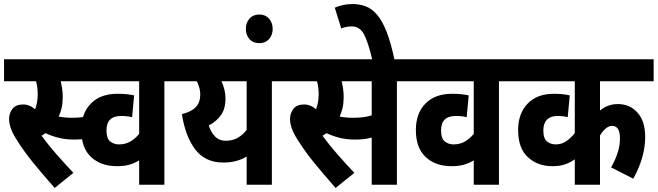

<svg xmlns="http://www.w3.org/2000/svg" viewBox="-20 -916 3261 952"><path d="M335 -332Q359 -332 379.5 -334Q400 -336 420 -341L430 -233Q410 -227 388.5 -225.5Q367 -224 347 -224Q303 -224 267.5 -233.5Q232 -243 206 -256Q197 -249 186 -243Q218 -199 260.5 -150.5Q303 -102 344 -59L251 16Q188 -56 143.5 -110.5Q99 -165 64 -221Q43 -253 34 -279Q25 -305 25 -326Q25 -354 41.5 -376Q58 -398 95 -398Q127 -398 154 -374Q167 -408 167 -449Q167 -483 159 -513H0V-622H412V-513H281Q285 -497 288 -477.5Q291 -458 291 -434Q291 -404 285.5 -380.5Q280 -357 271 -338Q302 -332 335 -332Z M872 -513H795V0H670V-121Q646 -106 620 -99Q594 -92 560 -92Q480 -92 431.5 -137.5Q383 -183 383 -271Q383 -354 430.5 -402.5Q478 -451 562 -451Q610 -451 645 -443L635 -335Q611 -341 581 -341Q508 -341 508 -270Q508 -229 526.5 -214.5Q545 -200 570 -200Q602 -200 626.5 -214.5Q651 -229 670 -252V-513H353V-622H872Z M1405 -622V-513H1328V0H1203V-140Q1155 -110 1087 -110Q998 -110 948.5 -174.5Q899 -239 882 -350Q929 -362 951 -385Q973 -408 973 -448Q973 -465 968 -482Q963 -499 956 -513H859V-622ZM1015 -294Q1027 -258 1047.5 -238Q1068 -218 1099 -218Q1132 -218 1157.5 -232Q1183 -246 1203 -272V-513H1078Q1087 -494 1092.5 -472.5Q1098 -451 1098 -427Q1098 -377 1075.5 -345Q1053 -313 1015 -294Z M1199 -773Q1199 -803 1217 -823.5Q1235 -844 1266 -844Q1296 -844 1314 -823.5Q1332 -803 1332 -773Q1332 -742 1314 -722Q1296 -702 1266 -702Q1235 -702 1217 -722Q1199 -742 1199 -773Z M1948 -513V0H1823V-234Q1802 -228 1781.5 -226Q1761 -224 1740 -224Q1696 -224 1660.5 -233.5Q1625 -243 1599 -256Q1590 -249 1579 -243Q1611 -199 1653.5 -150.5Q1696 -102 1737 -59L1644 16Q1581 -56 1536.5 -110.5Q1492 -165 1457 -221Q1436 -253 1427 -279Q1418 -305 1418 -326Q1418 -354 1434.5 -376Q1451 -398 1488 -398Q1520 -398 1547 -374Q1560 -408 1560 -449Q1560 -483 1552 -513H1393V-622H2025V-513ZM1728 -332Q1756 -332 1778 -334.5Q1800 -337 1823 -344V-513H1674Q1678 -497 1681 -477.5Q1684 -458 1684 -434Q1684 -404 1678.5 -380.5Q1673 -357 1664 -338Q1695 -332 1728 -332Z M1827 -615Q1806 -706 1785 -745.5Q1764 -785 1725 -785Q1697 -785 1672 -775L1640 -878Q1682 -896 1728 -896Q1763 -896 1793.5 -884.5Q1824 -873 1850 -842.5Q1876 -812 1897.5 -757Q1919 -702 1937 -615Z M2531 -513H2454V0H2329V-121Q2305 -106 2279 -99Q2253 -92 2219 -92Q2139 -92 2090.5 -137.5Q2042 -183 2042 -271Q2042 -354 2089.5 -402.5Q2137 -451 2221 -451Q2269 -451 2304 -443L2294 -335Q2270 -341 2240 -341Q2167 -341 2167 -270Q2167 -229 2185.5 -214.5Q2204 -200 2229 -200Q2261 -200 2285.5 -214.5Q2310 -229 2329 -252V-513H2012V-622H2531Z M3221 -513H2955V-368Q2993 -400 3044 -400Q3103 -400 3141 -357.5Q3179 -315 3179 -236Q3179 -188 3164.5 -136Q3150 -84 3120 -30L3010 -86Q3029 -119 3041.5 -155.5Q3054 -192 3054 -230Q3054 -292 3015 -292Q2999 -292 2983 -278.5Q2967 -265 2955 -244V0H2830V-126Q2806 -109 2780 -100.5Q2754 -92 2719 -92Q2646 -92 2597.5 -136.5Q2549 -181 2549 -271Q2549 -353 2596 -402Q2643 -451 2726 -451Q2772 -451 2805 -443L2795 -335Q2773 -341 2744 -341Q2710 -341 2692 -322.5Q2674 -304 2674 -270Q2674 -229 2692.5 -214.5Q2711 -200 2735 -200Q2765 -200 2788 -216Q2811 -232 2830 -256V-513H2518V-622H3221Z"/></svg>

Font: Noto Sans Condensed
Style: Bold
Weight: 700
Width: 3
Designer: Monotype Design Team
Foundry: Monotype Imaging Inc.
Version: Version 2.013; ttfautohint (v1.8.4.7-5d5b)